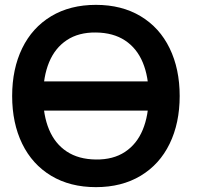

<svg xmlns="http://www.w3.org/2000/svg" viewBox="-20 -755 810 790"><path d="M131.7 -420.2H630V-299.8H131.7ZM30 -360Q30 -471.5 71.3 -556.4Q112.6 -641.3 190.5 -688.2Q268.4 -735 374.7 -735Q480.9 -735 558.8 -688.2Q636.8 -641.3 678 -556.4Q719.3 -471.5 719.3 -360Q719.3 -248.5 678 -163.6Q636.8 -78.7 558.8 -31.8Q480.9 15 374.7 15Q268.4 15 190.5 -31.8Q112.6 -78.7 71.3 -163.6Q30 -248.5 30 -360ZM591.8 -360Q591.8 -439.4 567.4 -498Q543 -556.5 494.5 -588.5Q446 -620.5 374.7 -621.3Q303.8 -622.2 255.1 -590Q206.4 -557.8 182 -498.8Q157.7 -439.9 157.5 -360Q157.3 -280.7 181.8 -222.1Q206.2 -163.5 254.8 -131.5Q303.3 -99.5 374.7 -98.7Q445.6 -97.8 494.3 -130Q543 -162.2 567.4 -221.2Q591.8 -280.2 591.8 -360Z"/></svg>

Font: Tap Sans
Style: Regular
Weight: 400
Designer: Tap Payments
Foundry: Tap Payments
Version: Version 1.001;Glyphs 3.1.2 (3151)